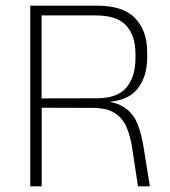

<svg xmlns="http://www.w3.org/2000/svg" viewBox="-20 -659 601 679"><path d="M468 0 447.5 -135Q441.5 -175.5 428.2 -207.8Q415 -240 386.5 -258.8Q358 -277.5 305.5 -277.5L114 -278V-311L321 -311.5Q396 -311.5 427.5 -350Q459 -388.5 459 -451.5V-469.5Q459 -532.5 426.5 -568.5Q394 -604.5 318 -604.5H111V-639H322.5Q416 -639 458.2 -594.5Q500.5 -550 500.5 -474.5V-455.5Q500.5 -389 467 -345.8Q433.5 -302.5 356.5 -298L355.5 -295L336.5 -302.5Q391.5 -299 421.5 -278Q451.5 -257 465.8 -222Q480 -187 487.5 -140L510 0ZM87 0V-639H127V-301.5L127.5 -285.5V0Z"/></svg>

Font: Anek Odia ExtraLight
Style: Regular
Weight: 250
Designer: Yesha Goshar & Mahesh Sahu (Odia), Yesha Goshar (Latin)
Foundry: Ek Type
Version: Version 1.003